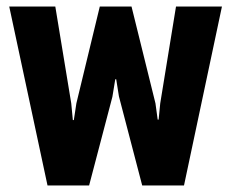

<svg xmlns="http://www.w3.org/2000/svg" viewBox="-20 -568 708 588"><path d="M456.1 -251.5 462.9 -201.7H465.8L470.7 -251.5L519 -547.9H659.7L543.5 0H415.5L344.2 -272.9L335.9 -325.2H333L324.2 -271.5L252.9 0H125.5L8.3 -547.9H149.4L198.2 -251.5L203.1 -200.2H206.1L213.9 -251.5L285.6 -547.9H382.8Z"/></svg>

Font: Ufes Sans ExtraBold
Style: Regular
Weight: 800
Designer: Ricardo Esteves & Filipe Motta
Foundry: ProDesignUfes - Ricardo Esteves, Filipe Motta (This is a derivative work, based on Roboto family, by Christian Robertson
Version: Version 2.0